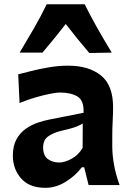

<svg xmlns="http://www.w3.org/2000/svg" viewBox="-20 -878 621 911"><path d="M195.8 13.2Q119.1 13.2 80.1 -31.5Q41 -76.2 41 -139.6Q41 -186 58.1 -217Q75.2 -248 102.1 -266.8Q128.9 -285.6 158.4 -295.7Q188 -305.7 212.9 -310.5L376.5 -342.8Q378.9 -400.9 347.9 -419.9Q316.9 -439 262.7 -439Q249 -439 217.5 -432.9Q186 -426.8 147.5 -415.5Q108.9 -404.3 72.8 -389.2L66.4 -525.4Q93.3 -532.2 132.3 -542Q171.4 -551.8 215.8 -559.1Q260.3 -566.4 303.2 -566.4Q401.4 -566.4 459 -520Q516.6 -473.6 516.6 -369.1Q516.6 -342.3 514.6 -304Q512.7 -265.6 512.7 -233.9V-184.6Q512.7 -143.6 520.8 -97.7Q528.8 -51.8 547.4 0H400.4L379.4 -84.5H368.2Q339.4 -45.4 292.7 -16.1Q246.1 13.2 195.8 13.2ZM261.2 -106.9Q286.6 -106.9 319.3 -124.5Q352.1 -142.1 372.1 -176.3L372.6 -292Q361.8 -285.2 342 -277.1Q322.3 -269 271 -257.3Q236.8 -249.5 210.7 -232.4Q184.6 -215.3 184.6 -178.2Q184.6 -139.6 207 -123.3Q229.5 -106.9 261.2 -106.9ZM403.8 -626.5Q345.2 -694.8 292 -764.2Q265.6 -730.5 238 -696.3Q210.4 -662.1 181.6 -628.4H73.2Q107.9 -686 141.1 -743.7Q174.3 -801.3 201.7 -857.9H381.8Q409.7 -801.3 442.4 -743.7Q475.1 -686 510.3 -628.4Z"/></svg>

Font: Pinar-DS2-FD Bold
Style: Regular
Weight: 700
Designer: Amin Abedi
Version: Version 3.000